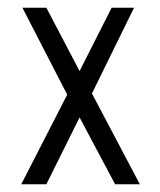

<svg xmlns="http://www.w3.org/2000/svg" viewBox="-20 -477 415 497"><path d="M35 0H100L186 -173L278 0H342L218 -235L327 -457H269L186 -293L100 -457H38L154 -232Z"/></svg>

Font: Inconsolata Condensed Thin
Style: Regular
Weight: 100
Width: 3
Monospace: yes
Designer: Raph Levien, Cyreal, Brenton Simpson
Foundry: Raph Levien, Cyreal, Google
Version: Version 3.100